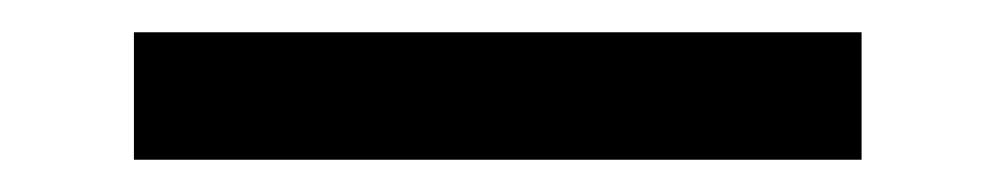

<svg xmlns="http://www.w3.org/2000/svg" viewBox="-20 -690 617 119"><path d="M514 -670V-591H63V-670Z"/></svg>

Font: Rambla
Style: Regular
Weight: 400
Designer: Martin Sommaruga
Foundry: Martin Sommaruga
Version: Version 1.001